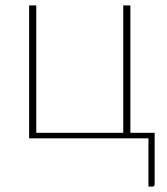

<svg xmlns="http://www.w3.org/2000/svg" viewBox="-20 -513 618 712"><path d="M553.5 -20.5V169.5Q553.5 179 544.5 179H530.5V0H88V-493H114.5V-20.5H437V-493H463.5V-20.5Z"/></svg>

Font: Lato ExtraLight
Style: Regular
Weight: 275
Designer: Lukasz Dziedzic with Adam Twardoch and Botio Nikoltchev
Foundry: tyPoland Lukasz Dziedzic
Version: Version 2.015; 2015-08-06; http://www.latofonts.com/